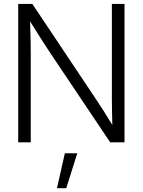

<svg xmlns="http://www.w3.org/2000/svg" viewBox="-20 -748 749 1009"><path d="M75.7 0V-727.5H149.9L483.9 -227.5Q501 -202.6 524.2 -165.8Q547.4 -128.9 570.3 -91.3Q569.3 -127.4 568.6 -167.2Q567.9 -207 567.9 -230.5V-727.5H634.3V0H559.1L247.6 -464.4Q229 -491.7 200.9 -535.9Q172.9 -580.1 138.2 -635.3Q140.1 -578.1 140.9 -535.4Q141.6 -492.7 141.6 -464.8V0ZM279.3 241.2 320.8 57.6H386.2L328.1 241.2Z"/></svg>

Font: Inter Display Light
Style: Regular
Weight: 300
Designer: Rasmus Andersson
Foundry: rsms
Version: Version 4.000;git-a52131595